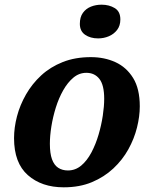

<svg xmlns="http://www.w3.org/2000/svg" viewBox="-20 -790 658 820"><path d="M252 10Q158 10 99 -42Q40 -94 40 -200Q40 -245 52.5 -293Q65 -341 91 -386.5Q117 -432 156 -468Q195 -504 248 -525Q301 -546 368 -546Q426 -546 473 -524.5Q520 -503 548.5 -457Q577 -411 577 -336Q577 -293 565 -245Q553 -197 528 -152Q503 -107 464 -70.5Q425 -34 372.5 -12Q320 10 252 10ZM270 -62Q302 -62 327 -83Q352 -104 370.5 -139Q389 -174 401 -215Q413 -256 419 -296Q425 -336 425 -368Q425 -427 404.5 -453Q384 -479 349 -479Q318 -479 293.5 -458.5Q269 -438 250 -404.5Q231 -371 218.5 -331Q206 -291 199.5 -250.5Q193 -210 193 -176Q193 -135 202 -110Q211 -85 228.5 -73.5Q246 -62 270 -62ZM399 -626Q366 -626 343.5 -641.5Q321 -657 321 -688Q321 -717 334 -735Q347 -753 368 -761.5Q389 -770 414 -770Q446 -770 470 -755.5Q494 -741 494 -707Q494 -680 480 -662Q466 -644 444.5 -635Q423 -626 399 -626Z"/></svg>

Font: Noto Serif
Style: Italic
Weight: 400
Italic angle: -12°
Designer: Monotype Design Team
Foundry: Monotype Imaging Inc.
Version: Version 2.013